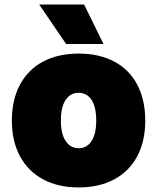

<svg xmlns="http://www.w3.org/2000/svg" viewBox="-20 -810 690 842"><path d="M32 -281Q32 -372 67.5 -438.5Q103 -505 169 -540Q235 -575 325 -575Q415 -575 481 -540Q547 -505 582 -438.5Q617 -372 617 -281Q617 -191 582 -125Q547 -59 481 -23.5Q415 12 325 12Q235 12 169 -23.5Q103 -59 67.5 -125Q32 -191 32 -281ZM325 -160Q361 -160 381.5 -191.5Q402 -223 402 -281Q402 -341 381.5 -372Q361 -403 325 -403Q289 -403 268 -372Q247 -341 247 -281Q247 -223 268 -191.5Q289 -160 325 -160ZM270 -617 152 -790H349L434 -617Z"/></svg>

Font: Azeret Mono Black
Style: Regular
Weight: 900
Designer: Martin Vácha
Foundry: Displaay
Version: Version 1.000; Glyphs 3.0.3, build 3074